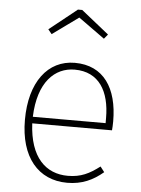

<svg xmlns="http://www.w3.org/2000/svg" viewBox="-57 -877 685 933"><g transform="rotate(5 285.0 -410.5)"><path d="M295 -794 423 -702 441 -724 306 -832H285L150 -724L168 -702ZM503 -306C503 -467 434 -573 293 -573C161 -573 75 -460 75 -276C75 -95 164 11 306 11C378 11 431 -14 481 -56L461 -82C411 -44 370 -23 306 -23C199 -23 120 -96 112 -262H501C502 -272 503 -289 503 -306ZM467 -294H112C118 -465 199 -540 295 -540C414 -540 467 -449 467 -319Z"/></g></svg>

Font: Glow Sans SC Normal ExtraLight
Style: Regular
Weight: 200
Designer: Ryoko NISHIZUKA (kana, bopomofo & ideographs); Paul D. Hunt (Latin, Greek & Cyrillic); Sandoll Communications, Soo-young
Version: Version 0.93